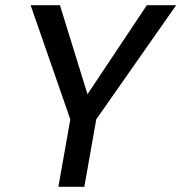

<svg xmlns="http://www.w3.org/2000/svg" viewBox="-20 -720 699 740"><path d="M205 0 251 -260 98 -700H211L319 -351L314 -352L546 -700H659L351 -260L305 0Z"/></svg>

Font: DM Sans 16pt Medium
Style: Italic
Weight: 500
Italic angle: -10°
Version: Version 4.004;gftools[0.9.30]